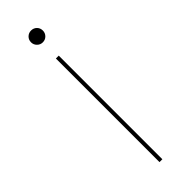

<svg xmlns="http://www.w3.org/2000/svg" viewBox="-252 -554 781 781"><g transform="rotate(-45 138.0 -164.0)"><path d="M130.5 209.5V-386.5H147V209.5ZM139.5 -538.5Q154 -538.5 163.8 -528.8Q173.5 -519 173.5 -504.5Q173.5 -490.5 163.8 -480.5Q154 -470.5 139.5 -470.5Q125.5 -470.5 115.5 -480.5Q105.5 -490.5 105.5 -504.5Q105.5 -519 115.5 -528.8Q125.5 -538.5 139.5 -538.5Z"/></g></svg>

Font: Epilogue Thin
Style: Regular
Weight: 250
Designer: Tyler Finck
Foundry: Etcetera Type Co
Version: Version 2.111